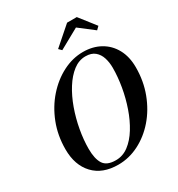

<svg xmlns="http://www.w3.org/2000/svg" viewBox="-226 -1126 1186 1281"><g transform="rotate(-30 367.0 -486.0)"><path d="M520.5 -924.5 366 -839 345.5 -859.5 485.5 -982H560L656 -859.5L633.5 -837.5ZM309 10Q188 10 120.8 -61.5Q53.5 -133 53.5 -255Q53.5 -361 89.2 -452.8Q125 -544.5 186 -613.5Q247 -682.5 322.8 -721.2Q398.5 -760 478.5 -760Q553.5 -760 611.2 -727.8Q669 -695.5 701.5 -636Q734 -576.5 734 -495Q734 -389 699.2 -297.2Q664.5 -205.5 604.8 -136.5Q545 -67.5 468.5 -28.8Q392 10 309 10ZM478.5 -726.5Q427.5 -726.5 383.5 -692.5Q339.5 -658.5 303.5 -601.2Q267.5 -544 242 -472.8Q216.5 -401.5 202.8 -325.8Q189 -250 189 -180.5Q189 -104 214.5 -64Q240 -24 309 -24Q362.5 -23.5 407.8 -57.5Q453 -91.5 488.2 -148.8Q523.5 -206 548.2 -277.2Q573 -348.5 586 -424.2Q599 -500 599 -569.5Q599 -610.5 587.8 -646.2Q576.5 -682 550.2 -704.2Q524 -726.5 478.5 -726.5Z"/></g></svg>

Font: Bodoni* 06pt Medium
Style: Italic
Weight: 500
Italic angle: -13°
Version: Version 2.3